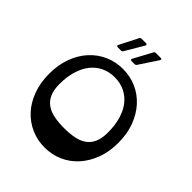

<svg xmlns="http://www.w3.org/2000/svg" viewBox="-305 -1342 1542 1542"><g transform="rotate(45 466.0 -570.5)"><path d="M466 -784Q403 -784 352 -759.5Q301 -735 265 -689.5Q229 -644 209.5 -578.5Q190 -513 190 -432Q190 -365 209.5 -321.5Q229 -278 265 -252.5Q301 -227 352 -217Q403 -207 466 -207Q529 -207 580 -217Q631 -227 667 -252.5Q703 -278 722 -321.5Q741 -365 741 -432Q741 -513 722 -578.5Q703 -644 667 -689.5Q631 -735 580 -759.5Q529 -784 466 -784ZM466 -878Q548 -878 619.5 -846.5Q691 -815 744 -756.5Q797 -698 828 -616Q859 -534 859 -432Q859 -330 828 -248Q797 -166 744 -107.5Q691 -49 619.5 -17.5Q548 14 466 14Q384 14 312.5 -17.5Q241 -49 187.5 -107Q134 -165 103.5 -247.5Q73 -330 73 -432Q73 -534 103.5 -616Q134 -698 187.5 -756.5Q241 -815 312.5 -846.5Q384 -878 466 -878ZM544 -1144Q549 -1155 562 -1155H615Q636 -1155 625 -1137L522 -981Q516 -971 504 -971H470Q462 -971 458.5 -976Q455 -981 460 -989ZM382 -1144Q387 -1155 399 -1155H449Q458 -1155 461 -1150Q464 -1145 459 -1137L367 -981Q361 -971 349 -971H314Q294 -971 303 -989Z"/></g></svg>

Font: OpenDyslexic 3
Style: Regular
Weight: 400
Designer: Abelardo Gonzalez
Version: Version 1.000;PS 001.001;hotconv 1.0.56